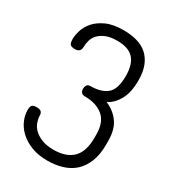

<svg xmlns="http://www.w3.org/2000/svg" viewBox="-179 -831 845 936"><g transform="rotate(30 243.5 -362.5)"><path d="M234 -55Q304 -55 341 -91Q378 -127 378 -205V-224Q378 -293 339.5 -325Q301 -357 236 -357Q222 -357 216 -365.5Q210 -374 210 -385Q210 -396 215.5 -405Q221 -414 235 -414Q295 -414 327.5 -441Q360 -468 360 -542Q360 -608 331 -639.5Q302 -671 239 -671Q200 -671 175 -660.5Q150 -650 135.5 -634Q121 -618 116 -599Q111 -580 111 -564Q111 -532 79 -532Q59 -532 52 -540Q45 -548 45 -570Q45 -591 53.5 -618.5Q62 -646 83.5 -671Q105 -696 143 -713.5Q181 -731 241 -731Q281 -731 315 -721.5Q349 -712 373 -691Q397 -670 410.5 -636.5Q424 -603 424 -555Q424 -486 400.5 -444.5Q377 -403 342 -386Q387 -368 415.5 -329.5Q444 -291 444 -224V-205Q444 -148 427.5 -107.5Q411 -67 383 -42Q355 -17 316.5 -5.5Q278 6 235 6Q182 6 143 -9.5Q104 -25 78.5 -49Q53 -73 40.5 -102Q28 -131 28 -159Q28 -180 35 -187Q42 -194 59 -194Q79 -194 86 -186.5Q93 -179 93 -166Q93 -150 99.5 -130.5Q106 -111 122 -94.5Q138 -78 165.5 -66.5Q193 -55 234 -55Z"/></g></svg>

Font: Dosis
Style: Book
Weight: 400
Designer: EdgarTolentino, PabloImpallari, IginoMarini
Foundry: EdgarTolentino, PabloImpallari, IginoMarini
Version: Version 1.007